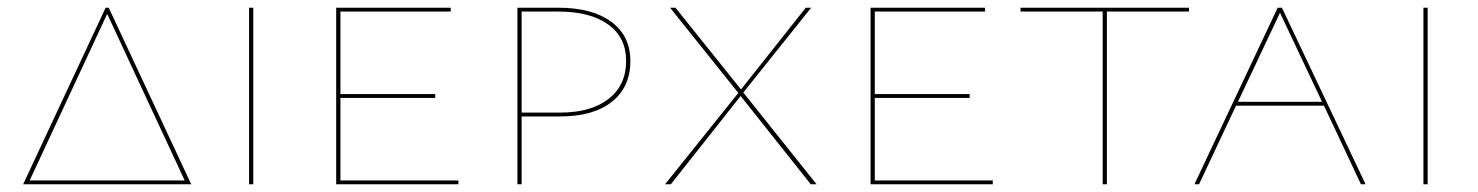

<svg xmlns="http://www.w3.org/2000/svg" viewBox="-20 -478 3833 498"><path d="M476 0H40L254 -458H262ZM459 -10 258 -442 57 -10Z M626 -458H637V0H626Z M1169 -10V0H852V-458H1149V-448H863V-234H1109V-224H863V-10Z M1615 -320Q1615 -252 1567 -214Q1519 -176 1433 -176H1333V0H1322V-458H1428Q1516 -458 1565.5 -421.5Q1615 -385 1615 -320ZM1604 -320Q1604 -381 1557.5 -414.5Q1511 -448 1428 -448H1333V-186H1433Q1513 -186 1558.5 -221.5Q1604 -257 1604 -320Z M1895 -237 1718 -458H1732L1902 -246L2070 -458H2084L1908 -238L2098 0H2083L1901 -229L1720 0H1705Z M2555 -10V0H2238V-458H2535V-448H2249V-234H2495V-224H2249V-10Z M3064 -448H2851V0H2840V-448H2627V-458H3064Z M3414 -204H3186L3090 0H3078L3294 -458H3305L3522 0H3510ZM3409 -214 3300 -445 3191 -214Z M3672 -458H3683V0H3672Z"/></svg>

Font: Ysabeau SC Hairline
Style: Regular
Weight: 100
Designer: Christian Thalmann (Catharsis Fonts)
Version: Version 0.003